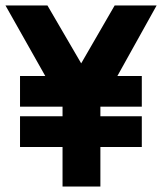

<svg xmlns="http://www.w3.org/2000/svg" viewBox="-25 -680 591 700"><path d="M48 -291V-403H140L-5 -660H148L271 -449L393 -660H546L403 -403H492V-291H341V-256H492V-144H341V0H203V-144H48V-256H203V-291Z"/></svg>

Font: TypoPRO Titillium Text
Style: 999 wt
Weight: 900
Designer: Accademia di Belle Arti di Urbino and others
Foundry: Accademia di Belle Arti di Urbino and others.
Version: Version 25.000